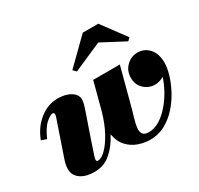

<svg xmlns="http://www.w3.org/2000/svg" viewBox="-155 -921 1163 1122"><g transform="rotate(-30 426.5 -360.0)"><path d="M576.5 -634.5 384 -550 364.5 -570 527 -729.5H631.5L749.5 -570L732 -552.5ZM252 -152.5Q231.5 -93.5 223 -65.2Q214.5 -37 230 -37Q253.5 -37 283.5 -66.2Q313.5 -95.5 342.8 -149Q372 -202.5 393 -276L441.5 -460H621.5L554 -205.5Q545.5 -174 536.2 -143.5Q527 -113 524.2 -87.8Q521.5 -62.5 531.8 -47.5Q542 -32.5 572.5 -32.5Q609.5 -32.5 645.2 -54.5Q681 -76.5 712 -112.5Q743 -148.5 766.5 -190.8Q790 -233 802 -273Q774.5 -255 741.5 -255Q700.5 -255 669.2 -283.8Q638 -312.5 638 -359.5Q638 -407 669.8 -438Q701.5 -469 744 -469Q791.5 -469 822.2 -434.5Q853 -400 853 -339Q853 -306 840 -261Q827 -216 802 -168.8Q777 -121.5 741 -81Q705 -40.5 658.8 -15.2Q612.5 10 557 10Q517.5 10 478.2 -3.8Q439 -17.5 409.5 -49Q380 -80.5 370.5 -133.5Q338.5 -71 292 -30.5Q245.5 10 181 10Q108.5 10 73 -27.2Q37.5 -64.5 63.5 -141L142.5 -372Q144 -376.5 146.2 -383.8Q148.5 -391 148.5 -397.5Q148.5 -409 137 -409Q122.5 -409 93.2 -384.2Q64 -359.5 35.5 -295L0 -307Q28.5 -382 84.8 -426Q141 -470 205.5 -470Q259.5 -470 293.8 -448.5Q328 -427 328 -394.5Q328 -382 324.5 -367.8Q321 -353.5 317.5 -343Z"/></g></svg>

Font: Bodoni* 06pt Fatface
Style: Italic
Weight: 900
Italic angle: -13°
Version: Version 2.3